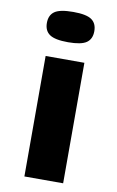

<svg xmlns="http://www.w3.org/2000/svg" viewBox="-86 -801 517 849"><g transform="rotate(10 172.5 -377.0)"><path d="M173 -618Q114 -618 90 -634.5Q66 -651 66 -686Q66 -721 89.5 -737.5Q113 -754 173 -754Q232 -754 255.5 -737.5Q279 -721 279 -686Q279 -651 255.5 -634.5Q232 -618 173 -618ZM86 0V-541H260V0Z"/></g></svg>

Font: Georama ExtraExtended SemiBold
Style: Regular
Weight: 600
Width: 8
Designer: Jean-Baptiste Levee
Foundry: Production Type
Version: Version 1.000